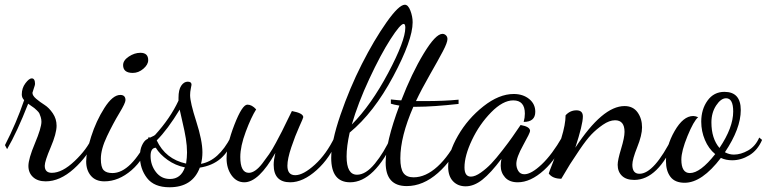

<svg xmlns="http://www.w3.org/2000/svg" viewBox="-20 -740 3239 811"><path d="M10 -110 1 -127Q49 -220 82 -317Q72 -327 72 -341Q72 -368 87.5 -388.5Q103 -409 114 -409Q128 -409 128 -385Q128 -381 122.5 -365.5Q117 -350 117 -348Q117 -336 133 -322.5Q149 -309 168 -297Q187 -285 203 -261.5Q219 -238 219 -209Q219 -176 194 -117.5Q169 -59 169 -40Q169 -10 199 -10Q243 -10 295.5 -60Q348 -110 369 -159L382 -149Q351 -80 292 -27Q233 26 173 26Q139 26 119.5 8Q100 -10 100 -39Q100 -69 127.5 -134.5Q155 -200 155 -226Q155 -236 152 -245.5Q149 -255 146.5 -260.5Q144 -266 136 -273.5Q128 -281 125 -283.5Q122 -286 111.5 -293Q101 -300 99 -302Q52 -182 10 -110Z M488 -339Q510 -339 510 -317Q510 -305 484 -262Q458 -219 432 -164.5Q406 -110 406 -69Q406 -34 417.5 -21.5Q429 -9 455 -9Q533 -9 609 -162L618 -152Q590 -68 535.5 -21Q481 26 421 26Q384 26 364 2.5Q344 -21 344 -58Q344 -97 365 -163Q386 -229 421 -284Q456 -339 488 -339ZM541 -432Q500 -432 500 -465Q500 -485 524 -501Q548 -517 573 -517Q606 -517 606 -486Q606 -467 585.5 -449.5Q565 -432 541 -432Z M571 -80Q571 -107 579.5 -125.5Q588 -144 598.5 -150.5Q609 -157 620.5 -162Q632 -167 635 -170Q699 -240 734 -315V-327Q734 -361 745.5 -378Q757 -395 773 -395Q789 -395 789 -382Q789 -380 786 -366Q783 -352 783 -338Q783 -308 809 -227Q835 -146 835 -97Q835 -70 829 -48Q903 -61 955 -161L964 -151Q929 -48 824 -32Q793 51 696 51Q631 51 601 12Q571 -27 571 -80ZM770 -96Q770 -124 765 -155Q760 -186 751 -223.5Q742 -261 739 -277Q688 -193 642 -147Q679 -68 766 -49Q770 -75 770 -96ZM698 16Q744 16 761 -33Q721 -41 688 -64.5Q655 -88 638 -116Q616 -115 616 -81Q616 -43 638.5 -13.5Q661 16 698 16Z M1213 -271Q1261 -262 1261 -245Q1261 -242 1244 -204.5Q1227 -167 1210.5 -118Q1194 -69 1194 -40Q1194 0 1227 0Q1261 0 1310 -44.5Q1359 -89 1394 -162L1407 -153Q1375 -73 1317.5 -21.5Q1260 30 1206 30Q1136 30 1136 -44Q1136 -64 1143 -94Q1073 30 1012 30Q979 30 958 0.5Q937 -29 937 -71Q937 -128 970 -213Q1003 -298 1025 -298Q1044 -298 1062 -278Q1041 -245 1018 -183.5Q995 -122 995 -77Q995 -10 1031 -10Q1044 -10 1058.5 -20Q1073 -30 1088 -49.5Q1103 -69 1116.5 -88.5Q1130 -108 1145.5 -137Q1161 -166 1171 -185.5Q1181 -205 1194.5 -233.5Q1208 -262 1213 -271Z M1723 -646Q1723 -571 1641 -417.5Q1559 -264 1457 -180Q1444 -122 1444 -79Q1444 -2 1488 -2Q1525 -2 1563.5 -49Q1602 -96 1632 -162L1647 -154Q1561 30 1459 30Q1379 30 1379 -73Q1379 -141 1418 -254.5Q1457 -368 1508.5 -469.5Q1560 -571 1612.5 -645.5Q1665 -720 1690 -720Q1704 -720 1713.5 -695Q1723 -670 1723 -646ZM1685 -639Q1671 -639 1629.5 -574.5Q1588 -510 1540 -407Q1492 -304 1466 -214Q1548 -297 1620 -432.5Q1692 -568 1692 -623Q1692 -639 1685 -639Z M1917 -319V-301Q1808 -289 1741 -289H1726Q1671 -163 1671 -71Q1671 -28 1684 -9.5Q1697 9 1727 9Q1778 9 1828 -36.5Q1878 -82 1917 -162L1930 -152Q1893 -65 1830 -9.5Q1767 46 1698 46Q1609 46 1609 -53Q1609 -139 1667 -294Q1643 -298 1631 -302V-320Q1667 -316 1675 -316Q1719 -430 1769.5 -513.5Q1820 -597 1849 -597Q1857 -597 1863.5 -591Q1870 -585 1870 -575Q1870 -560 1850.5 -523Q1831 -486 1795.5 -424Q1760 -362 1737 -313H1774Q1857 -313 1917 -319Z M2179 -212Q2219 -205 2219 -187Q2219 -179 2190 -127Q2161 -75 2161 -48Q2161 -31 2169.5 -17.5Q2178 -4 2195 -4Q2224 -4 2268 -45.5Q2312 -87 2355 -162L2365 -152Q2334 -72 2277.5 -21Q2221 30 2167 30Q2132 30 2113.5 9.5Q2095 -11 2095 -40Q2095 -52 2098 -69Q2053 -9 2017.5 19Q1982 47 1947 47Q1914 47 1893.5 25.5Q1873 4 1873 -36Q1873 -95 1914.5 -167Q1956 -239 2022 -291Q2088 -343 2150 -343Q2189 -343 2215 -322Q2241 -301 2241 -268Q2241 -225 2192 -225Q2197 -243 2197 -260Q2197 -316 2148 -316Q2104 -316 2054.5 -265.5Q2005 -215 1973.5 -148.5Q1942 -82 1942 -33Q1942 6 1969 6Q1987 6 2011 -11Q2035 -28 2055 -49Q2075 -70 2102.5 -105.5Q2130 -141 2143.5 -160.5Q2157 -180 2179 -212Z M2298 -7Q2298 -10 2315.5 -54Q2333 -98 2351 -156.5Q2369 -215 2369 -253Q2388 -274 2415 -274Q2442 -274 2442 -248Q2442 -214 2410 -116Q2525 -292 2618 -292Q2654 -292 2673 -265.5Q2692 -239 2692 -202Q2692 -169 2671.5 -118Q2651 -67 2651 -44Q2651 -6 2681 -6Q2743 -6 2821 -162L2832 -149Q2760 20 2659 20Q2625 20 2607 2.5Q2589 -15 2589 -44Q2589 -64 2603.5 -111.5Q2618 -159 2618 -183Q2618 -232 2578 -232Q2554 -232 2526.5 -213Q2499 -194 2478 -172Q2457 -150 2428.5 -108Q2400 -66 2387.5 -46Q2375 -26 2351 15Q2314 15 2298 -7Z M3073 -63Q3046 -63 3025 -73Q2945 32 2872 32Q2831 32 2812 7Q2793 -18 2793 -59Q2793 -123 2829.5 -186.5Q2866 -250 2908 -250Q2917 -250 2929 -245Q2910 -229 2884 -165.5Q2858 -102 2858 -66Q2858 -9 2894 -9Q2938 -9 3001 -89Q2973 -112 2957.5 -149Q2942 -186 2942 -226Q2942 -278 2968.5 -315Q2995 -352 3040 -352Q3109 -352 3109 -275Q3109 -197 3042 -97Q3060 -87 3080 -87Q3109 -87 3140 -104.5Q3171 -122 3187 -159L3199 -149Q3180 -105 3145 -84Q3110 -63 3073 -63ZM2985 -223Q2985 -155 3019 -115Q3077 -201 3077 -269Q3077 -325 3047 -325Q3025 -325 3005 -294.5Q2985 -264 2985 -223Z"/></svg>

Font: Dancing Script
Style: Regular
Weight: 400
Designer: Pablo Impallari
Foundry: Pablo Impallari. www.impallari.com
Version: Version 1.002